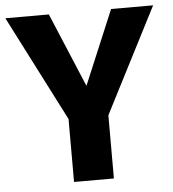

<svg xmlns="http://www.w3.org/2000/svg" viewBox="-58 -740 709 787"><g transform="rotate(-5 297.0 -346.5)"><path d="M379 -260V0H215V-259L-7 -693H172L300 -388L428 -693H601Z"/></g></svg>

Font: Fira Sans BGR
Style: Bold
Weight: 700
Designer: bBox Type GmbH & Carrois Corporate GbR & Edenspiekermann AG
Foundry: bBox Type GmbH & Carrois Corporate GbR & Edenspiekermann AG
Version: Version 4.301